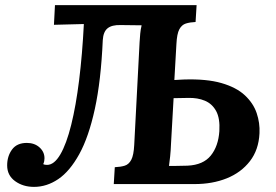

<svg xmlns="http://www.w3.org/2000/svg" viewBox="-20 -720 1079 751"><path d="M113 11Q70 11 39 -11.5Q8 -34 8 -73Q8 -109 27 -135Q46 -161 85 -161Q115 -161 134.5 -143.5Q154 -126 154 -101Q154 -96 153 -90Q152 -84 149 -78Q154 -75 164 -75Q192 -75 216 -116Q240 -157 258.5 -231.5Q277 -306 289.5 -406.5Q302 -507 308 -626L191 -623L195 -700H749L745 -634Q723 -633 707 -628Q691 -623 681.5 -605.5Q672 -588 670 -547L662 -407L698 -409Q788 -412 846.5 -395Q905 -378 938 -347Q971 -316 984 -277.5Q997 -239 995 -199Q992 -134 957.5 -89.5Q923 -45 867 -22.5Q811 0 741 0H425L429 -66Q452 -67 468 -72Q484 -77 493.5 -95Q503 -113 505 -153L526 -555Q527 -572 528.5 -588.5Q530 -605 534 -621L452 -622Q418 -623 401 -609.5Q384 -596 382 -563Q375 -404 351 -294Q327 -184 290 -117Q253 -50 208 -19.5Q163 11 113 11ZM641 -71Q653 -71 665.5 -71Q678 -71 690 -71.5Q702 -72 714 -72Q775 -75 804.5 -111.5Q834 -148 838 -207Q841 -257 825.5 -285.5Q810 -314 781.5 -326Q753 -338 716 -337Q702 -337 687.5 -336.5Q673 -336 659 -336L649 -159Q648 -132 645.5 -108Q643 -84 641 -71Z"/></svg>

Font: Lora Italic
Style: Italic
Weight: 400
Italic angle: -3°
Designer: Olga Karpushina, Alexei Vanyashin (Cyrillic)
Foundry: Cyreal
Version: Version 2.210; ttfautohint (v1.8.1.43-b0c9)